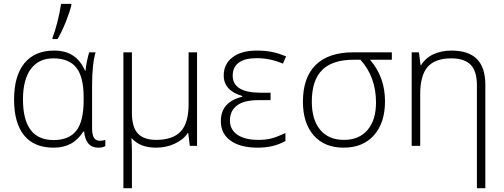

<svg xmlns="http://www.w3.org/2000/svg" viewBox="-20 -769 2655 1012"><path d="M262.2 -30.8Q343.8 -30.8 382.3 -80.1Q420.9 -129.4 420.9 -240.2V-256.3Q420.9 -363.8 382.1 -412.6Q343.3 -461.4 260.7 -461.4Q184.1 -461.4 142.6 -405.5Q101.1 -349.6 101.1 -245.1Q101.1 -30.8 262.2 -30.8ZM262.2 9.3Q159.7 9.3 106.9 -55.7Q54.2 -120.6 54.2 -244.6Q54.2 -369.1 108.6 -435.8Q163.1 -502.4 265.6 -502.4Q323.7 -502.4 363.8 -476.8Q403.8 -451.2 428.2 -396.5H430.7Q432.6 -419.9 439.2 -450.4Q445.8 -481 450.2 -493.2H483.9Q465.3 -432.1 465.3 -315.4V-91.3Q465.3 -26.9 505.9 -26.9Q522.9 -26.9 535.2 -31.7V1Q522 9.3 498 9.3Q431.6 9.3 423.3 -76.2H419.9Q391.1 -31.7 352.8 -11.2Q314.5 9.3 262.2 9.3ZM256.8 -569.8Q270 -604 282.7 -653.6Q295.4 -703.1 301.8 -748.5H356V-741.2Q347.7 -706.1 327.1 -654.3Q306.6 -602.5 283.2 -563H256.8Z M675.3 -493.2V-173.8Q675.3 -99.1 706.5 -65.4Q737.8 -31.7 803.2 -31.7Q891.1 -31.7 932.6 -76.2Q974.1 -120.6 974.1 -220.7V-493.2H1018.6V0H980.5L972.2 -67.9H969.7Q946.8 -33.2 901.6 -12Q856.4 9.3 803.2 9.3Q758.3 9.3 727.3 -3.4Q696.3 -16.1 672.9 -41.5Q675.3 0 675.3 35.2V223.1H630.4V-493.2Z M1406.2 -280.3V-241.2H1342.8Q1266.1 -241.2 1229 -212.9Q1191.9 -184.6 1191.9 -133.8Q1191.9 -85.9 1231.2 -58.8Q1270.5 -31.7 1341.8 -31.7Q1376.5 -31.7 1405.5 -38.1Q1434.6 -44.4 1484.4 -67.9V-25.9Q1422.9 9.3 1338.4 9.3Q1246.6 9.3 1195.3 -27.6Q1144 -64.5 1144 -130.4Q1144 -231.9 1256.8 -258.8V-263.2Q1159.2 -291.5 1159.2 -371.6Q1159.2 -431.6 1205.8 -467Q1252.4 -502.4 1333.5 -502.4Q1377.4 -502.4 1412.8 -495.4Q1448.2 -488.3 1487.8 -471.7L1471.2 -433.6Q1403.8 -462.4 1333.5 -462.4Q1269.5 -462.4 1238 -438.5Q1206.5 -414.6 1206.5 -370.6Q1206.5 -280.3 1354 -280.3Z M2009.3 -234.9Q2009.3 -122.1 1951.4 -56.4Q1893.6 9.3 1791 9.3Q1690.4 9.3 1633.5 -55.4Q1576.7 -120.1 1576.7 -232.9Q1576.7 -360.8 1644.3 -427Q1711.9 -493.2 1842.3 -493.2H2045.4V-454.1H1930.2Q2009.3 -363.3 2009.3 -234.9ZM1623.5 -232.9Q1623.5 -138.2 1667.5 -85Q1711.4 -31.7 1793 -31.7Q1873 -31.7 1917.5 -84.2Q1961.9 -136.7 1961.9 -228.5Q1961.9 -363.3 1879.9 -454.1H1843.8Q1732.4 -454.1 1678 -400.1Q1623.5 -346.2 1623.5 -232.9Z M2493.7 223.1V-319.8Q2493.7 -394 2460.7 -427.7Q2427.7 -461.4 2358.9 -461.4Q2273.4 -461.4 2234.1 -416.5Q2194.8 -371.6 2194.8 -272V0H2149.9V-493.2H2188L2196.8 -425.3H2199.2Q2223.6 -464.8 2265.9 -483.6Q2308.1 -502.4 2358.9 -502.4Q2450.2 -502.4 2494.1 -457.5Q2538.1 -412.6 2538.1 -322.3V223.1Z"/></svg>

Font: Bpm'online Open Sans Light
Style: Regular
Weight: 300
Foundry: Ascender Corporation
Version: Version 1.10